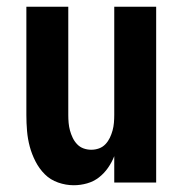

<svg xmlns="http://www.w3.org/2000/svg" viewBox="-20 -540 540 568"><path d="M198 8Q175 8 152 0Q129 -8 112.5 -24.5Q96 -41 85 -62.5Q74 -84 68 -106.5Q62 -129 60 -152.5Q58 -176 58 -200V-520H182V-200Q182 -188 183 -176.5Q184 -165 187 -154Q190 -143 195 -132.5Q200 -122 208 -113.5Q216 -105 227 -101Q238 -97 250 -97Q262 -97 273 -101Q284 -105 292 -113.5Q300 -122 305 -132.5Q310 -143 313 -154Q316 -165 317 -176.5Q318 -188 318 -200V-520H442V0H318V-78Q311 -60 299.5 -43.5Q288 -27 272.5 -15Q257 -3 237.5 2.5Q218 8 198 8Z"/></svg>

Font: Iosevka SS04 Extrabold
Style: Regular
Weight: 800
Monospace: yes
Designer: Belleve Invis
Foundry: Belleve Invis
Version: Version 19.0.0; ttfautohint (v1.8.4)